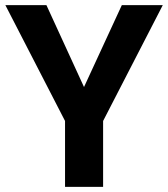

<svg xmlns="http://www.w3.org/2000/svg" viewBox="-20 -731 658 751"><path d="M308.6 -390.6 456.5 -710.9H616.7L383.3 -257.8V0H234.4V-257.8L1 -710.9H161.6Z"/></svg>

Font: RobotoDraft
Style: Bold
Weight: 700
Version: Version 2.001150; 2014